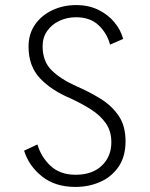

<svg xmlns="http://www.w3.org/2000/svg" viewBox="-20 -726 590 757"><path d="M277 11Q197.5 11 145.5 -30.5Q93.5 -72 75 -132L127.5 -156.5Q142.5 -106 180 -71.5Q217.5 -37 278 -37Q344 -37 381.5 -73Q419 -109 419 -165Q419 -209 397.2 -240Q375.5 -271 339.5 -294Q303.5 -317 259.5 -337.5Q183.5 -369 138 -417Q92.5 -465 92.5 -542Q92.5 -592.5 118.2 -629.2Q144 -666 186.8 -686Q229.5 -706 280.5 -706Q329.5 -706 367.8 -687.2Q406 -668.5 431.2 -638Q456.5 -607.5 465.5 -572.5L414 -550Q402 -595 368.8 -626.5Q335.5 -658 279.5 -658Q244.5 -658 214.5 -644Q184.5 -630 166.2 -604.2Q148 -578.5 148 -544Q148 -483.5 184.2 -448.2Q220.5 -413 282.5 -385.5Q332 -364 376 -337Q420 -310 447.5 -270Q475 -230 475 -169Q475 -109 447.8 -69Q420.5 -29 375.5 -9Q330.5 11 277 11Z"/></svg>

Font: Trispace SemiCondensed ExtraLight
Style: Regular
Weight: 200
Width: 4
Designer: Tyler Finck
Foundry: Etcetera Type Company
Version: Version 1.210; ttfautohint (v1.8.3)